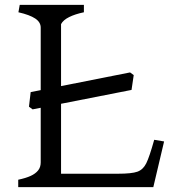

<svg xmlns="http://www.w3.org/2000/svg" viewBox="-20 -770 740 790"><path d="M147.5 -101.8V-656.5Q147.5 -678.8 124.8 -693.9Q102 -709 55.8 -719.5L61.2 -750H325.2V-719.5Q289.2 -712 264.8 -699.9Q240.2 -687.8 231.2 -670.8V-55.2H465.8Q522 -55.2 545.4 -63.6Q568.8 -72 581.8 -98.1Q594.8 -124.2 614.5 -194.8L655.2 -188L610.8 0H55V-30.5Q86.5 -37.2 106.1 -46.2Q125.8 -55.2 136.6 -68.5Q147.5 -81.8 147.5 -101.8ZM114.2 -320 99.2 -331 106.2 -391 515.2 -472 530.2 -461 521.2 -400Z"/></svg>

Font: TMT Limkin
Style: Regular
Weight: 400
Designer: Gabriel Drozdov
Version: Version 1.000;Glyphs 3.1.2 (3151)